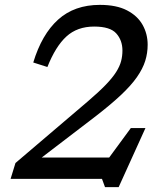

<svg xmlns="http://www.w3.org/2000/svg" viewBox="-20 -734 682 788"><path d="M174.5 -459 116.5 -477.5Q151.5 -593 218.5 -653.5Q285.5 -714 390 -714Q458 -714 501.2 -691.5Q544.5 -669 565.2 -632Q586 -595 586 -550.5Q586 -516 576 -484Q566 -452 542 -417.5Q518 -383 474.8 -342.5Q431.5 -302 365 -251L76 -30L110 -87.5H471.5L420 -76.5L517 -208.5H577L467 34H411L398.5 0H23.5L43.5 -65L340.5 -318Q385.5 -356.5 413.5 -385.5Q441.5 -414.5 456.5 -438.2Q471.5 -462 477 -483Q482.5 -504 482.5 -526.5Q482.5 -568.5 457.2 -596.8Q432 -625 366.5 -625Q297 -625 252.5 -584.2Q208 -543.5 174.5 -459Z"/></svg>

Font: Newsreader 7pt
Style: Italic
Weight: 400
Italic angle: -17°
Designer: Hugues Gentile
Foundry: Production Type
Version: Version 1.003